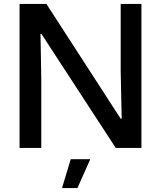

<svg xmlns="http://www.w3.org/2000/svg" viewBox="-20 -749 815 972"><path d="M79 0V-729H215L591 -148H596L591 -389V-729H696V0H566L190 -577H185L189 -350V0ZM294 203 338 57H437L372 203Z"/></svg>

Font: Mona Sans Medium
Style: Regular
Weight: 500
Designer: Deni Anggara
Foundry: GitHub
Version: Version 2.000;Glyphs 3.2.3 (3260)